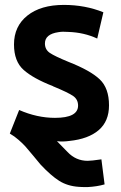

<svg xmlns="http://www.w3.org/2000/svg" viewBox="-20 -565 492 782"><path d="M337 90Q352 90 393 84L406 186Q375 195 336 197Q310 197 301 196Q255 193 221 171.5Q187 150 145 105Q134 92 113.5 67Q93 42 83 31Q73 20 56 5Q39 -10 20 -21L58 -117Q131 -85 204 -85Q298 -85 298 -135Q298 -160 278 -174Q258 -188 195 -214H196Q116 -245 76.5 -280Q37 -315 37 -384Q37 -458 91.5 -501.5Q146 -545 240 -545Q327 -545 401 -515L376 -408Q322 -433 258 -435Q235 -437 218 -434Q163 -426 163 -388Q163 -363 183 -349.5Q203 -336 259 -313Q348 -278 386 -242Q424 -206 424 -136Q424 -71 382 -35Q340 1 263 9Q235 13 212 10L255 54Q289 90 337 90Z"/></svg>

Font: Repo
Style: DemiBold
Weight: 600
Designer: Stefan Peev
Foundry: Context Ltd
Version: Version 001.000